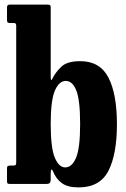

<svg xmlns="http://www.w3.org/2000/svg" viewBox="-20 -800 550 835"><path d="M24 -700Q15.5 -700 13 -702.8Q10.5 -705.5 10.5 -713.5V-768.5Q10.5 -780 22.5 -780H184.5Q192.5 -780 196.5 -778.2Q200.5 -776.5 200.5 -768V-467.5Q200.5 -443 207 -456.5Q222.5 -487.5 247.8 -510.8Q273 -534 329 -534Q414.5 -534 451.5 -462.8Q488.5 -391.5 488.5 -260Q488.5 -129 451.5 -57Q414.5 15 321.5 15Q274 15 248.5 -4Q223 -23 210.5 -55Q206.5 -64.5 203.5 -62.5Q200.5 -60.5 200.5 -44V-18Q200.5 0 183.5 0H24Q15.5 0 13 -2.2Q10.5 -4.5 10.5 -13V-68Q10.5 -76 14 -78Q17.5 -80 25.5 -80H37Q46 -80 48.2 -82.8Q50.5 -85.5 50.5 -95V-688.5Q50.5 -700 41 -700ZM200.5 -260Q200.5 -156 218.5 -114Q236.5 -72 263.5 -72Q293 -72 310.8 -114Q328.5 -156 328.5 -260Q328.5 -364.5 312 -406.2Q295.5 -448 266 -448Q237 -448 218.8 -406.2Q200.5 -364.5 200.5 -260Z"/></svg>

Font: Besley* Condensed
Style: Bold
Weight: 700
Width: 3
Designer: Owen Earl
Foundry: indestructible type*
Version: Version 3.000; ttfautohint (v1.8.3)